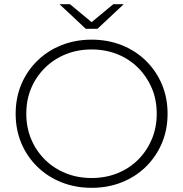

<svg xmlns="http://www.w3.org/2000/svg" viewBox="-20 -895 878 920"><path d="M419 5Q341 5 274.5 -21.5Q208 -48 158.5 -96.5Q109 -145 82 -209.5Q55 -274 55 -350Q55 -426 82 -490.5Q109 -555 158.5 -603.5Q208 -652 274.5 -678.5Q341 -705 419 -705Q497 -705 563.5 -678.5Q630 -652 679 -604Q728 -556 755.5 -491.5Q783 -427 783 -350Q783 -273 755.5 -208.5Q728 -144 679 -96Q630 -48 563.5 -21.5Q497 5 419 5ZM419 -42Q486 -42 543 -65Q600 -88 642 -130Q684 -172 707.5 -228Q731 -284 731 -350Q731 -417 707.5 -472.5Q684 -528 642 -570Q600 -612 543 -635Q486 -658 419 -658Q352 -658 295 -635Q238 -612 195.5 -570Q153 -528 129.5 -472.5Q106 -417 106 -350Q106 -284 129.5 -228Q153 -172 195.5 -130Q238 -88 295 -65Q352 -42 419 -42ZM391 -757 265 -875H315L437 -774H401L523 -875H573L447 -757Z"/></svg>

Font: Montserrat Thin Light
Style: Regular
Weight: 300
Version: Version 9.000